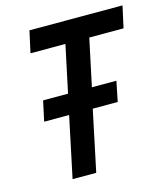

<svg xmlns="http://www.w3.org/2000/svg" viewBox="-105 -772 748 855"><g transform="rotate(-15 269.5 -345.0)"><path d="M68 -280 88 -373H203L249 -590H88L110 -690H539L517 -590H359L313 -373H426L407 -280H292L233 0H124L183 -280Z"/></g></svg>

Font: Radio Canada Condensed Medium
Style: Italic
Weight: 500
Width: 3
Italic angle: -12°
Designer: Charles Daoud, Etienne Aubert Bonn, Alexandre Saumier Demers, Jacques Le Bailly
Foundry: Radio-Canada
Version: Version 2.104; ttfautohint (v1.8.4.7-5d5b);gftools[0.9.28.de